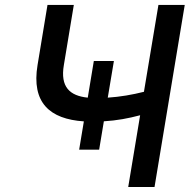

<svg xmlns="http://www.w3.org/2000/svg" viewBox="-20 -747 777 767"><path d="M435 -503.2H354.8L330.6 -356.9C258.2 -364.3 220.2 -399.9 235.1 -487.2L274.9 -727.3H169.7L130 -487.2C105.1 -337 178.3 -271.3 315 -262.1L296.2 -149.1H376.1L394.9 -262.4C447.8 -265.6 492.5 -274.1 539.8 -286.6L492.2 0H597.3L718 -727.3H612.9L555 -380.3C509.2 -368.6 459.5 -360.1 410.5 -356.9Z"/></svg>

Font: Margiela Sans Medium
Style: Italic
Weight: 500
Italic angle: -9.39999°
Designer: Stefan Endress, Andreas Faust
Version: Version 1.100;FEAKit 1.0